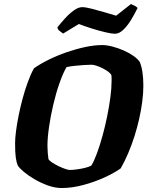

<svg xmlns="http://www.w3.org/2000/svg" viewBox="-20 -947 752 967"><path d="M291 0Q257 0 221 -13Q185 -26 153.5 -44.5Q122 -63 99.5 -82Q77 -101 70 -113Q63 -128 59.5 -153Q56 -178 56 -226Q56 -250 60.5 -285.5Q65 -321 73.5 -363.5Q82 -406 93.5 -449Q105 -492 119.5 -532Q134 -572 151 -603Q182 -625 224.5 -646Q267 -667 314.5 -683.5Q362 -700 408.5 -710Q455 -720 494 -720Q518 -720 546.5 -712.5Q575 -705 602.5 -693Q630 -681 652 -665.5Q674 -650 684 -635Q693 -613 697.5 -583Q702 -553 702 -515Q702 -478 696.5 -435.5Q691 -393 681 -348.5Q671 -304 657 -260Q643 -216 625.5 -175Q608 -134 588 -99Q556 -76 505.5 -53Q455 -30 398.5 -15Q342 0 291 0ZM331 -91Q343 -91 364 -93.5Q385 -96 406 -101Q427 -106 440 -113Q455 -138 469.5 -178Q484 -218 497 -265.5Q510 -313 520 -362.5Q530 -412 536 -457.5Q542 -503 542 -538Q542 -549 542 -556.5Q542 -564 541 -569Q537 -577 525 -586Q513 -595 497 -603Q481 -611 466 -616Q451 -621 441 -621Q426 -621 403 -619.5Q380 -618 356.5 -615.5Q333 -613 315 -609Q297 -578 279.5 -528Q262 -478 248.5 -420.5Q235 -363 227 -308Q219 -253 219 -212Q219 -195 220.5 -177.5Q222 -160 224 -146Q228 -138 242.5 -128.5Q257 -119 274.5 -110.5Q292 -102 308 -96.5Q324 -91 331 -91ZM559 -777Q543 -777 511 -784.5Q479 -792 442.5 -803.5Q406 -815 377 -826L298 -778Q291 -783 281 -790.5Q271 -798 269 -809Q287 -832 308.5 -855.5Q330 -879 352.5 -895Q375 -911 394 -911Q410 -911 440 -903.5Q470 -896 504 -886Q538 -876 565 -868L640 -927Q645 -923 655 -919.5Q665 -916 673 -907Q659 -878 640.5 -847.5Q622 -817 601 -797Q580 -777 559 -777Z"/></svg>

Font: Texturina Medium 12pt Black
Style: Italic
Weight: 900
Italic angle: -11°
Version: Version 1.002